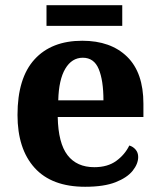

<svg xmlns="http://www.w3.org/2000/svg" viewBox="-20 -705 612 735"><path d="M306 10Q178 10 112.5 -62.5Q47 -135 47 -265Q47 -406 112 -477.5Q177 -549 295 -549Q404 -549 466.5 -488Q529 -427 529 -308V-257H201Q203 -157 238.5 -111Q274 -65 341 -65Q392 -65 425 -89Q458 -113 475 -148Q489 -144 499 -132.5Q509 -121 509 -104Q509 -78 488 -51.5Q467 -25 422.5 -7.5Q378 10 306 10ZM376 -321Q376 -397 358 -440.5Q340 -484 297 -484Q255 -484 230 -442Q205 -400 203 -321ZM158 -606V-685H448V-606Z"/></svg>

Font: Noto Serif Khmer
Style: Bold
Weight: 700
Version: Version 2.003